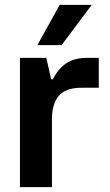

<svg xmlns="http://www.w3.org/2000/svg" viewBox="-20 -765 451 785"><path d="M169.4 -528.3H61.5V0H192.4V-287.1C197.3 -377.9 241.7 -406.2 314 -406.2H383.8V-528.3H333C269 -528.3 225.1 -499 196.3 -440.9H189V-441.4ZM132.8 -580.6H231.9L355 -745.1H224.1Z"/></svg>

Font: Wand UI Pro Bold
Style: Regular
Weight: 700
Designer: Andreas Faust
Version: Version 1.003;FEAKit 1.0